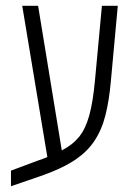

<svg xmlns="http://www.w3.org/2000/svg" viewBox="-20 -608 448 665"><path d="M18 37V-17L109 -51Q119 -54 127.5 -57.5Q136 -61 144 -64L57 -588H112L194 -87Q231 -106 253.5 -133.5Q276 -161 289 -207.5Q302 -254 309 -330L333 -588H388L364 -327Q358 -259 345 -208Q332 -157 306 -118.5Q280 -80 235 -51Q190 -22 120 2Z"/></svg>

Font: Noto Sans Hebrew ExtraCondensed Light
Style: Regular
Weight: 300
Width: 2
Designer: Monotype Design Team
Foundry: Monotype Imaging Inc.
Version: Version 2.004; ttfautohint (v1.8.4.7-5d5b)